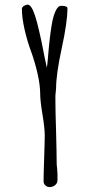

<svg xmlns="http://www.w3.org/2000/svg" viewBox="-20 -776 373 809"><path d="M168 -534.7 154.3 -603.5Q144.5 -648.9 136.2 -680.9Q127.9 -712.9 118.7 -733.4Q107.4 -756.3 97.7 -756.3Q88.9 -756.3 80.6 -751Q72.3 -745.6 72.3 -738.8Q72.3 -701.2 83.5 -652.1Q94.7 -603 110.8 -559.6Q127 -515.1 138.2 -466.1Q149.4 -417 149.4 -378.9Q149.4 -351.1 159.2 -292.5Q168.5 -236.3 168.5 -205.6Q168.5 -180.7 166 -108.9Q163.6 -37.1 163.6 -12.2Q163.6 -2 171.1 5.1Q178.7 12.2 189 12.2Q202.6 12.2 212.4 3.9Q222.2 -4.4 222.2 -17.1V-42.5Q222.2 -50.8 220.7 -65.9Q218.8 -79.6 218.8 -89.4Q218.8 -123.5 216.3 -222.2Q213.4 -310.1 213.4 -354.5V-369.6V-373Q213.4 -378.9 214.8 -387.7Q216.3 -398.9 216.3 -404.3Q216.3 -462.9 240.2 -573.2Q264.2 -683.6 264.2 -740.7Q264.2 -751.5 237.8 -751.5Q224.1 -751.5 213.9 -729Q203.6 -706.5 197.8 -670.9Q188.5 -614.7 182.1 -533.2Q179.2 -498.5 177.2 -491.2Q175.3 -498 168 -534.7Z"/></svg>

Font: Amatica SC
Style: Bold
Weight: 400
Designer: Vernon Adams, Ben Nathan
Foundry: newtypography
Version: Version 2.000